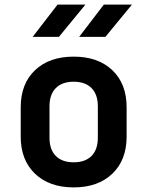

<svg xmlns="http://www.w3.org/2000/svg" viewBox="-20 -805 640 834"><path d="M300 9Q194 9 132 -50.5Q70 -110 70 -211V-339Q70 -441 132 -500Q194 -559 300 -559Q406 -559 468 -500Q530 -441 530 -339V-211Q530 -110 468 -50.5Q406 9 300 9ZM300 -100Q350 -100 377.5 -127.5Q405 -155 405 -207V-343Q405 -395 377.5 -422.5Q350 -450 300 -450Q250 -450 222.5 -422.5Q195 -395 195 -343V-207Q195 -155 222.5 -127.5Q250 -100 300 -100ZM324 -645 431 -785H553L438 -645ZM122 -645 230 -785H351L236 -645Z"/></svg>

Font: JetBrains Mono NL
Style: Bold
Weight: 700
Monospace: yes
Designer: Philipp Nurullin, Konstantin Bulenkov
Foundry: JetBrains
Version: Version 2.305; ttfautohint (v1.8.4.7-5d5b)